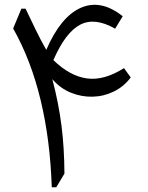

<svg xmlns="http://www.w3.org/2000/svg" viewBox="-20 -786 620 806"><path d="M495.1 -717.8 463.4 -665.5Q378.4 -714.4 316.7 -682.4Q254.9 -650.4 204.1 -533.7Q272.9 -466.8 344.7 -456.8Q416.5 -446.8 500.5 -500L528.8 -460.9Q500 -422.4 458 -401.9Q416 -381.3 368.9 -380.1Q321.8 -378.9 277.3 -397Q232.9 -415 199.7 -453.6Q226.1 -353.5 238 -259.3Q250 -165 250.5 -57.1L216.3 0H197.3Q190.9 -197.8 150.6 -365.5Q110.4 -533.2 35.2 -666.5L69.8 -749.5H87.4Q107.4 -707.5 129.6 -661.6Q151.9 -615.7 174.3 -576.7Q234.4 -715.8 319.1 -753.2Q403.8 -790.5 495.1 -717.8Z"/></svg>

Font: Pinar DS4-Regular
Style: Regular
Weight: 400
Designer: Amin Abedi
Version: Version 2.000